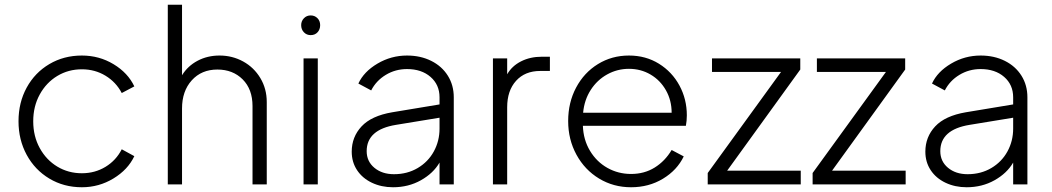

<svg xmlns="http://www.w3.org/2000/svg" viewBox="-20 -777 4431 809"><path d="M58 -266Q58 -345 92.5 -408Q127 -471 188 -507Q249 -543 325 -543Q398 -543 458.5 -506.5Q519 -470 546 -413L493 -385Q469 -431 424.5 -458Q380 -485 325 -485Q268 -485 221.5 -457Q175 -429 147.5 -379Q120 -329 120 -266Q120 -203 147.5 -153Q175 -103 221.5 -75Q268 -47 325 -47Q380 -47 424.5 -74Q469 -101 493 -148L546 -119Q519 -62 458 -25Q397 12 325 12Q249 12 188 -24.5Q127 -61 92.5 -124.5Q58 -188 58 -266Z M687 -757H747V-460Q771 -499 812.5 -521Q854 -543 905 -543Q959 -543 1004.5 -518Q1050 -493 1077 -448Q1104 -403 1104 -347V0H1044V-330Q1044 -401 1002.5 -442.5Q961 -484 896 -484Q829 -484 788 -438.5Q747 -393 747 -320V0H687Z M1259 -531H1319V0H1259ZM1289 -712Q1306 -712 1317.5 -700.5Q1329 -689 1329 -671Q1329 -653 1318 -641Q1307 -629 1289 -629Q1272 -629 1260.5 -641Q1249 -653 1249 -671Q1249 -688 1260.5 -700Q1272 -712 1289 -712Z M1462 -138Q1462 -200 1503.5 -244.5Q1545 -289 1633 -304L1832 -337V-367Q1832 -420 1794 -453Q1756 -486 1695 -486Q1646 -486 1605.5 -461.5Q1565 -437 1544 -396L1490 -425Q1513 -475 1570.5 -509Q1628 -543 1695 -543Q1752 -543 1797 -520.5Q1842 -498 1867 -458Q1892 -418 1892 -367V0H1832V-92Q1806 -47 1753.5 -17.5Q1701 12 1636 12Q1587 12 1547 -7Q1507 -26 1484.5 -60Q1462 -94 1462 -138ZM1640 -43Q1696 -43 1740 -69Q1784 -95 1808 -139Q1832 -183 1832 -235V-281L1649 -251Q1525 -231 1525 -140Q1525 -97 1557.5 -70Q1590 -43 1640 -43Z M2057 -531H2117V-464Q2137 -499 2175.5 -518.5Q2214 -538 2263 -538H2297V-478H2256Q2192 -478 2154.5 -436.5Q2117 -395 2117 -325V0H2057Z M2374 -267Q2374 -345 2407.5 -408Q2441 -471 2499.5 -507Q2558 -543 2630 -543Q2701 -543 2756.5 -508.5Q2812 -474 2843 -416.5Q2874 -359 2874 -291Q2874 -268 2870 -247H2436Q2438 -188 2466 -141.5Q2494 -95 2539.5 -69.5Q2585 -44 2639 -44Q2695 -44 2738.5 -71Q2782 -98 2810 -145L2861 -118Q2833 -60 2773.5 -24Q2714 12 2639 12Q2565 12 2504.5 -24.5Q2444 -61 2409 -125Q2374 -189 2374 -267ZM2810 -302Q2810 -354 2786 -396.5Q2762 -439 2721 -463Q2680 -487 2630 -487Q2581 -487 2538.5 -463.5Q2496 -440 2469 -398Q2442 -356 2437 -302Z M2962 -48 3271 -474H2980V-531H3352V-484L3044 -58H3354V0H2962Z M3404 -48 3713 -474H3422V-531H3794V-484L3486 -58H3796V0H3404Z M3879 -138Q3879 -200 3920.5 -244.5Q3962 -289 4050 -304L4249 -337V-367Q4249 -420 4211 -453Q4173 -486 4112 -486Q4063 -486 4022.5 -461.5Q3982 -437 3961 -396L3907 -425Q3930 -475 3987.5 -509Q4045 -543 4112 -543Q4169 -543 4214 -520.5Q4259 -498 4284 -458Q4309 -418 4309 -367V0H4249V-92Q4223 -47 4170.5 -17.5Q4118 12 4053 12Q4004 12 3964 -7Q3924 -26 3901.5 -60Q3879 -94 3879 -138ZM4057 -43Q4113 -43 4157 -69Q4201 -95 4225 -139Q4249 -183 4249 -235V-281L4066 -251Q3942 -231 3942 -140Q3942 -97 3974.5 -70Q4007 -43 4057 -43Z"/></svg>

Font: Eudoxus Sans Light
Style: Regular
Weight: 300
Designer: Stijn de Vries
Foundry: tokotype
Version: Version 2.005